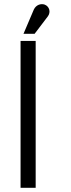

<svg xmlns="http://www.w3.org/2000/svg" viewBox="-20 -895 336 915"><path d="M150 0V-700H78V0ZM145 -734 208 -817C223 -837 216 -864 193 -873C176 -879 152 -873 141 -849L92 -734Z"/></svg>

Font: Advent Pro
Style: Medium
Weight: 500
Designer: Andreas Kalpakidis
Foundry: Andreas Kalpakidis
Version: Version 2.002 2008